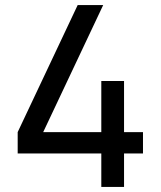

<svg xmlns="http://www.w3.org/2000/svg" viewBox="-20 -740 636 760"><path d="M471 0V-132.5H546V-217H471V-419.5H381V-217H151L388.5 -720H287.5L50 -217V-132.5H381V0Z"/></svg>

Font: Hauora Medium
Style: Regular
Weight: 500
Designer: Wayne Shih
Foundry: WCYS
Version: Version 1.001;hotconv 1.0.109;makeotfexe 2.5.65596